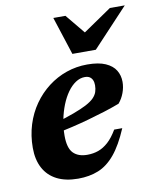

<svg xmlns="http://www.w3.org/2000/svg" viewBox="-80 -743 675 819"><g transform="rotate(-10 258.0 -333.0)"><path d="M295 -409Q274.5 -409 255.2 -396.2Q236 -383.5 220 -361Q204 -338.5 192.2 -309Q180.5 -279.5 173.8 -245.8Q167 -212 167 -177Q167 -124 188.2 -102.2Q209.5 -80.5 248.5 -80.5Q275 -80.5 297.2 -88.5Q319.5 -96.5 340 -115Q360.5 -133.5 380 -166.5H415Q385.5 -97 352.8 -57.8Q320 -18.5 281 -2.8Q242 13 193 13Q139 13 101.2 -6.2Q63.5 -25.5 44 -62Q24.5 -98.5 24.5 -149.5Q24.5 -202.5 39.2 -249.8Q54 -297 81 -335.5Q108 -374 144.5 -402Q181 -430 224.2 -445Q267.5 -460 314.5 -460Q363.5 -460 393.5 -446.8Q423.5 -433.5 437 -411.2Q450.5 -389 450.5 -361Q450.5 -337.5 441.8 -313.8Q433 -290 417.5 -272Q386 -260 351 -249Q316 -238 279.2 -227.8Q242.5 -217.5 205.5 -208.8Q168.5 -200 132.5 -192.5L134.5 -236.5Q185.5 -251.5 220.5 -264.5Q255.5 -277.5 277.8 -289.2Q300 -301 311.8 -313Q323.5 -325 328 -338.2Q332.5 -351.5 332.5 -367Q332.5 -380.5 328.2 -389.8Q324 -399 316 -404Q308 -409 295 -409ZM516.5 -680.5 362 -515.5H260.5L207 -680.5H259.5L344 -578H302L452 -680.5Z"/></g></svg>

Font: Newsreader 16pt 16pt
Style: Bold Italic
Weight: 700
Italic angle: -17°
Version: Version 1.003